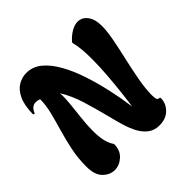

<svg xmlns="http://www.w3.org/2000/svg" viewBox="-183 -890 1061 1061"><g transform="rotate(-45 347.5 -359.0)"><path d="M132 4Q95 4 64.5 -26Q34 -56 34 -121Q34 -186 46.5 -246.5Q59 -307 75.5 -363Q92 -419 104.5 -469.5Q117 -520 117 -565Q102 -571 89 -571Q71 -571 59 -560Q47 -549 40 -530L30 -533Q31 -603 50.5 -644.5Q70 -686 101 -704Q132 -722 165 -722Q215 -722 254.5 -689.5Q294 -657 325.5 -601Q357 -545 380.5 -474.5Q404 -404 421 -327.5Q438 -251 448 -177Q454 -217 460.5 -275Q467 -333 472 -397Q477 -461 477 -519Q477 -561 474 -595.5Q471 -630 464 -655V-663Q490 -692 516.5 -707Q543 -722 566 -722Q600 -722 622.5 -692.5Q645 -663 645 -609Q645 -569 634 -511.5Q623 -454 608 -389Q593 -324 581.5 -261.5Q570 -199 569 -149Q569 -135 571 -119Q573 -103 592 -103Q593 -99 593 -97Q593 -95 593 -93Q592 -55 562 -25.5Q532 4 482 4Q443 4 416 -16Q389 -36 371 -69.5Q353 -103 340.5 -145.5Q328 -188 317 -233Q297 -311 275.5 -381.5Q254 -452 218 -511Q220 -471 215 -423.5Q210 -376 204.5 -327.5Q199 -279 199 -234Q199 -194 206 -160.5Q213 -127 231 -101Q231 -52 200 -24Q169 4 132 4Z"/></g></svg>

Font: Agbalumo
Style: Regular
Weight: 400
Designer: Raphael Alegbeleye
Foundry: Sorkin Type Co.
Version: Version 1.000; ttfautohint (v1.8.4)